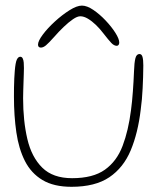

<svg xmlns="http://www.w3.org/2000/svg" viewBox="-20 -654 598 702"><path d="M241.5 29Q176.5 29 135.2 4.2Q94 -20.5 71.2 -65.2Q48.5 -110 39.8 -170Q31 -230 31 -301Q31 -317 31.2 -333.8Q31.5 -350.5 32.2 -366.5Q33 -382.5 34 -394.5Q36.5 -425.5 41.5 -436Q46.5 -446.5 54 -446.5Q60 -446.5 63 -440.5Q66 -434.5 66.8 -425Q67.5 -415.5 67.5 -405Q67.5 -397 67 -383.2Q66.5 -369.5 66 -353.5Q65.5 -337.5 65 -322Q64.5 -306.5 64.5 -294.5Q64.5 -212 80 -145.8Q95.5 -79.5 134.5 -41Q173.5 -2.5 243.5 -2.5Q320 -2.5 363.5 -33.5Q407 -64.5 428.2 -120.5Q449.5 -176.5 459 -251.5Q461 -267 462.8 -284.2Q464.5 -301.5 465.8 -319.5Q467 -337.5 468.2 -356.2Q469.5 -375 470 -393.5Q471 -425 475 -440.8Q479 -456.5 490 -456.5Q498 -456.5 501 -446Q504 -435.5 504 -414.5Q504 -393 503.2 -372Q502.5 -351 501.5 -330.8Q500.5 -310.5 498.8 -291Q497 -271.5 494.5 -253Q484.5 -168 458 -104.5Q431.5 -41 379.8 -6Q328 29 241.5 29ZM129.5 -480Q119 -480 119 -491Q119 -504 136.5 -527.5Q154 -551 180.5 -575.2Q207 -599.5 234 -616.5Q261 -633.5 279.5 -633.5Q298 -633.5 321.2 -617.8Q344.5 -602 366.2 -579Q388 -556 402 -533.8Q416 -511.5 416 -498.5Q416 -493 413.5 -489.8Q411 -486.5 407 -486.5Q397 -486.5 387 -497Q377 -507.5 358 -532Q345.5 -548.5 330.8 -562.8Q316 -577 301.2 -585.8Q286.5 -594.5 273.5 -594.5Q262.5 -594.5 246.5 -583.5Q230.5 -572.5 212.8 -555.5Q195 -538.5 178.5 -519.5Q158 -496.5 148 -488.2Q138 -480 129.5 -480Z"/></svg>

Font: Gluten Thin
Style: Regular
Weight: 100
Designer: Tyler Finck
Foundry: Etcetera Type Company
Version: Version 1.300